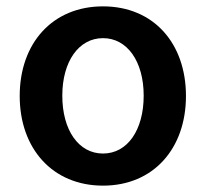

<svg xmlns="http://www.w3.org/2000/svg" viewBox="-20 -573 648 604"><path d="M304 11C463 11 565 -106 565 -271C565 -437 463 -553 304 -553C145 -553 42 -437 42 -271C42 -106 145 11 304 11ZM176 -272C176 -380 228 -453 304 -453C380 -453 432 -380 432 -272C432 -164 381 -90 304 -90C227 -90 176 -164 176 -272Z"/></svg>

Font: Wafeq Semi Bold
Style: Regular
Weight: 600
Designer: Rasmus Andersson & Azza Alameddine
Foundry: Google & TypeTogether
Version: Version 3.000;January 28, 2025;FontCreator 15.0.0.3014 64-bi